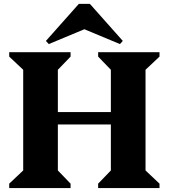

<svg xmlns="http://www.w3.org/2000/svg" viewBox="-20 -955 857 975"><path d="M478.4 0V-22.4L543 -89.4V-600.6L478.4 -667.6V-690H790V-667.6L719 -600.6V-89.4L790 -22.4V0ZM26.8 0V-22.4L97.8 -89.4V-600.6L26.8 -667.6V-690H338.4V-667.6L273.8 -600.6V-89.4L338.4 -22.4V0ZM202.8 -323V-386H618.8V-323ZM227.6 -731.2 213.2 -747.2 380.4 -935.4H436.4L603.6 -747.2L589.2 -731.2L402.4 -809H414.4Z"/></svg>

Font: Platypi Light
Style: Regular
Weight: 300
Designer: David Sargent
Foundry: Bolt Cutter Type
Version: Version 1.200